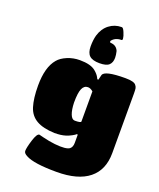

<svg xmlns="http://www.w3.org/2000/svg" viewBox="-183 -998 1048 1263"><g transform="rotate(20 340.5 -366.0)"><path d="M416 -65.9V-124H408.2Q404.3 -118.7 383.5 -107.4Q362.8 -96.2 344.2 -90.8Q313.5 -81.1 268.1 -81.1Q187.5 -84 141.4 -110.6Q95.2 -137.2 78.1 -190.9Q60.1 -248.5 60.1 -337.9Q60.1 -467.3 112.8 -528.8Q134.3 -554.7 175.3 -571.8Q216.3 -588.9 262.2 -588.9Q338.4 -588.9 373 -560.1Q396.5 -541 407.2 -520L412.1 -509.8H419.9L428.2 -543.9Q437 -580.1 584 -580.1Q646 -580.1 659.2 -560.1Q667 -550.8 668.9 -540Q670.9 -529.3 670.9 -505.9V-86.9Q670.9 31.2 594 93Q517.1 154.8 368.2 154.8Q208.5 154.8 152.8 124Q127.9 111.3 127.9 95.2Q127.9 72.3 145 17.1Q162.1 -37.1 179.2 -37.1Q182.6 -37.1 208 -29.8Q254.4 -18.1 295.4 -13.7Q336.4 -9.3 362.3 -12Q388.2 -14.6 398.9 -22.9Q416 -36.1 416 -65.9ZM373 -439.9Q346.2 -439.9 333.5 -410.9Q320.8 -381.8 320.8 -314Q322.3 -262.7 334 -232.9Q345.7 -203.1 366.2 -203.1Q409.2 -203.1 409.2 -212.9V-423.8Q390.6 -439.9 373 -439.9ZM467.8 -728Q474.1 -701.7 474.1 -682.1Q474.1 -649.4 455.6 -631.6Q437 -613.8 389.2 -613.8Q339.8 -613.8 318.4 -633.8Q296.9 -653.8 296.9 -699.2Q296.9 -742.7 306.2 -776.9Q321.8 -829.1 359.6 -858.2Q397.5 -887.2 445.8 -887.2Q456.1 -888.7 467.5 -860.6Q479 -832.5 479 -823.2Q482.4 -808.6 474.1 -807.1Q428.7 -807.1 405.8 -774.9L410.2 -765.1Q452.1 -765.1 467.8 -728Z"/></g></svg>

Font: GGS TheRock Black
Style: Regular
Weight: 900
Designer: Rodrigo Fuenzalida (2012); Goodgame Studios (2014)
Foundry: Rodrigo Fuenzalida,2012;  GGS,2014
Version: Version 1.002 | FøM Mod